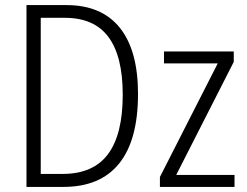

<svg xmlns="http://www.w3.org/2000/svg" viewBox="-20 -734 971 754"><path d="M229 0H84V-714H241Q379 -714 450.5 -625Q522 -536 522 -365Q522 -184 448 -92Q374 0 229 0ZM235 -664H140V-51H226Q346 -51 404 -128.5Q462 -206 462 -362Q462 -513 406 -588.5Q350 -664 235 -664ZM608 0V-39L835 -485H624V-532H898V-491L672 -47H901V0Z"/></svg>

Font: Noto Sans Display Light Narrow
Style: Regular
Weight: 300
Width: 4
Designer: Monotype Design team
Foundry: Monotype Imaging Inc.
Version: Version 1.000